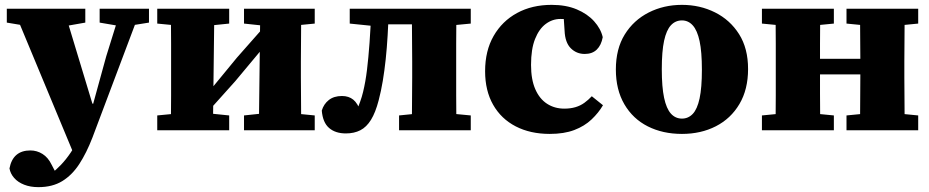

<svg xmlns="http://www.w3.org/2000/svg" viewBox="-20 -536 3824 790"><path d="M138 234Q105 234 79.5 224Q54 214 38.5 196.5Q23 179 19 157Q26 120 47.5 101.5Q69 83 105 83Q132 83 155 97.5Q178 112 192 141L216 187L180 186L191 178Q210 164 231 142Q252 120 271.5 91Q291 62 304 28L330 -40L346 -46L417 -304L478 -500H560L360 31Q336 93 306.5 138.5Q277 184 236.5 209Q196 234 138 234ZM285 101 35 -500H242L360 -110L388 -100ZM8 -443V-500H331V-443L240 -427H104ZM390 -443V-500H593V-443L499 -428H478Z M627 0V-61L730 -71H825L923 -61V0ZM984 0V-61L1078 -71H1173L1275 -61V0ZM683 0Q683 -30 683.5 -67.5Q684 -105 684 -144Q684 -183 684 -217V-283Q684 -317 684 -356Q684 -395 683.5 -433Q683 -471 683 -500H862L856 0ZM827 -67 803 -153H835L955 -299L1075 -435L1098 -347H1069L948 -202ZM1045 0 1051 -500H1220Q1219 -471 1219 -433Q1219 -395 1218.5 -356Q1218 -317 1218 -283V-217Q1218 -183 1218.5 -144Q1219 -105 1219 -67.5Q1219 -30 1220 0ZM627 -439V-500H923V-439L825 -429H730ZM984 -439V-500H1275V-439L1173 -429H1078Z M1403 13Q1360 13 1334 -9.5Q1308 -32 1304 -81Q1312 -108 1333 -124.5Q1354 -141 1387 -141Q1415 -141 1433.5 -126Q1452 -111 1464 -76L1452 -75H1453L1447 -78Q1455 -99 1462 -118Q1469 -137 1474 -158Q1484 -199 1490 -248.5Q1496 -298 1500.5 -360Q1505 -422 1508 -500H1580Q1578 -443 1575 -391Q1572 -339 1567 -292Q1562 -245 1555 -203Q1548 -161 1538 -123Q1525 -73 1506.5 -43Q1488 -13 1462.5 0Q1437 13 1403 13ZM1419 -439V-500H1536V-429H1517ZM1551 -436V-500H1727V-436ZM1622 0V-61L1721 -71H1812L1917 -61V0ZM1674 0Q1675 -31 1675 -68Q1675 -105 1675.5 -144Q1676 -183 1676 -217V-283Q1676 -317 1675.5 -356Q1675 -395 1675 -433Q1675 -471 1674 -500H1858Q1858 -471 1857.5 -433Q1857 -395 1857 -356Q1857 -317 1857 -283V-217Q1857 -183 1857 -144Q1857 -105 1857.5 -68Q1858 -31 1858 0ZM1782 -429V-500H1917V-439L1812 -429Z M2242 15Q2162 15 2102 -16Q2042 -47 2009 -105Q1976 -163 1976 -243Q1976 -327 2011 -388Q2046 -449 2107.5 -482.5Q2169 -516 2250 -516Q2309 -516 2353 -497.5Q2397 -479 2424.5 -448.5Q2452 -418 2460 -383Q2454 -350 2435.5 -332Q2417 -314 2386 -314Q2352 -314 2328.5 -337.5Q2305 -361 2303 -410L2298 -485L2376 -439Q2355 -447 2334.5 -452.5Q2314 -458 2286 -458Q2253 -458 2225.5 -437.5Q2198 -417 2181.5 -375.5Q2165 -334 2165 -269Q2165 -209 2182.5 -169Q2200 -129 2231 -109Q2262 -89 2302 -89Q2327 -89 2347.5 -95Q2368 -101 2384.5 -113Q2401 -125 2415 -140L2461 -103Q2443 -72 2414 -44.5Q2385 -17 2343 -1Q2301 15 2242 15Z M2786 15Q2707 15 2645.5 -16Q2584 -47 2549 -107Q2514 -167 2514 -250Q2514 -335 2550.5 -394Q2587 -453 2649 -484.5Q2711 -516 2786 -516Q2860 -516 2922 -485Q2984 -454 3021 -395.5Q3058 -337 3058 -252Q3058 -168 3022.5 -108Q2987 -48 2925.5 -16.5Q2864 15 2786 15ZM2786 -48Q2812 -48 2830.5 -67.5Q2849 -87 2858.5 -131Q2868 -175 2868 -249Q2868 -323 2858.5 -367Q2849 -411 2830.5 -431.5Q2812 -452 2786 -452Q2759 -452 2740.5 -432Q2722 -412 2712.5 -368.5Q2703 -325 2703 -251Q2703 -178 2712.5 -133.5Q2722 -89 2740.5 -68.5Q2759 -48 2786 -48Z M3171 0Q3171 -30 3171.5 -67.5Q3172 -105 3172 -144Q3172 -183 3172 -217V-283Q3172 -317 3172 -356Q3172 -395 3171.5 -433Q3171 -471 3171 -500H3355Q3355 -471 3354.5 -433Q3354 -395 3354 -356Q3354 -317 3354 -283V-238Q3354 -194 3354 -150.5Q3354 -107 3354.5 -68.5Q3355 -30 3355 0ZM3518 0Q3519 -31 3519 -69Q3519 -107 3519.5 -150.5Q3520 -194 3520 -238V-283Q3520 -317 3519.5 -356Q3519 -395 3519 -433Q3519 -471 3518 -500H3703Q3702 -471 3702 -433Q3702 -395 3701.5 -356Q3701 -317 3701 -283V-217Q3701 -183 3701.5 -144Q3702 -105 3702 -67.5Q3702 -30 3703 0ZM3115 0V-61L3218 -71H3309L3411 -61V0ZM3115 -439V-500H3411V-439L3309 -429H3218ZM3463 0V-61L3565 -71H3656L3758 -61V0ZM3463 -439V-500H3758V-439L3656 -429H3565ZM3302 -230V-294H3571V-230Z"/></svg>

Font: Source Serif 4 ExtraBold
Style: Regular
Weight: 800
Designer: Frank Grießhammer
Foundry: Adobe Systems Incorporated
Version: Version 4.004;hotconv 1.0.116;makeotfexe 2.5.65601